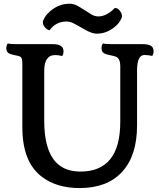

<svg xmlns="http://www.w3.org/2000/svg" viewBox="-20 -981 837 1011"><path d="M13.2 0ZM740.2 -691.4Q703.1 -691.4 701.7 -614.3V-321.3Q701.7 -160.2 622.1 -75.2Q543.9 9.3 398.9 9.3Q275.9 9.3 197.3 -52.7Q97.7 -130.4 97.7 -310.5V-646.5Q97.2 -667.5 93 -675.8Q88.9 -684.1 74.2 -687Q59.6 -689.9 48.1 -692.6Q36.6 -695.3 28.8 -699.2Q13.2 -707 13.2 -725.6Q13.2 -742.7 21 -752.4Q32.2 -748.5 69.3 -748.5H258.8Q314.5 -748.5 314.5 -710.9Q314.5 -694.3 307.1 -686Q289.1 -690.9 273.2 -690.9Q257.3 -690.9 247.8 -687.3Q238.3 -683.6 230.5 -674.3Q212.9 -653.3 212.9 -609.4V-344.7Q212.9 -193.8 273.4 -127.9Q320.3 -77.6 403.3 -77.6Q613.3 -77.6 613.3 -339.4V-633.3Q613.3 -671.9 591.8 -681.6Q585 -685.1 573 -687.5Q561 -689.9 549.6 -692.6Q538.1 -695.3 530.3 -699.2Q514.6 -707 514.6 -725.6Q514.6 -743.7 522.5 -752.4Q533.7 -748.5 570.8 -748.5H732.9Q757.8 -748.5 773.2 -740.7Q788.6 -732.9 788.6 -711.4Q788.6 -694.8 781.2 -686.5Q761.7 -691.4 740.2 -691.4ZM331.1 -867.7Q273.9 -867.7 240.7 -821.3Q220.2 -827.1 209.5 -847.7Q205.6 -855 205.6 -864Q205.6 -873 215.6 -889.4Q225.6 -905.8 244.1 -921.9Q289.6 -961.4 346.2 -961.4Q367.2 -961.4 386.7 -950.9Q406.2 -940.4 424.8 -928Q443.4 -915.5 461.4 -905Q479.5 -894.5 498 -894.5Q541 -894.5 584.5 -939Q605 -939 618.7 -912.6Q622.1 -905.3 622.1 -895.5Q622.1 -885.7 611.8 -869.6Q601.6 -853.5 583.5 -838.9Q541 -803.7 489.7 -803.7Q463.4 -803.7 425.8 -825.7Q388.2 -847.7 368.4 -857.7Q348.6 -867.7 331.1 -867.7Z"/></svg>

Font: Quando
Style: Regular
Weight: 400
Version: Version 1.002